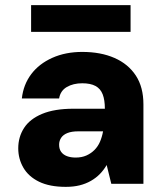

<svg xmlns="http://www.w3.org/2000/svg" viewBox="-20 -715 637 747"><path d="M236 12Q173 12 132 -8Q91 -28 71 -62.5Q51 -97 51 -138Q51 -182 73.5 -217Q96 -252 144 -272Q192 -292 266 -292H388Q388 -326 379.5 -348Q371 -370 351.5 -380.5Q332 -391 300 -391Q265 -391 240 -376.5Q215 -362 210 -332H65Q71 -386 101.5 -426.5Q132 -467 183.5 -490Q235 -513 300 -513Q372 -513 425.5 -489.5Q479 -466 508.5 -421Q538 -376 538 -309V0H413L395 -73Q384 -54 369 -38.5Q354 -23 334 -11.5Q314 0 290 6Q266 12 236 12ZM274 -102Q298 -102 316 -110Q334 -118 347.5 -131.5Q361 -145 369 -163.5Q377 -182 381 -204H284Q259 -204 242.5 -197.5Q226 -191 218 -179Q210 -167 210 -152Q210 -135 218 -124Q226 -113 240.5 -107.5Q255 -102 274 -102ZM101 -591V-695H488V-591Z"/></svg>

Font: DM Sans 18pt Black
Style: Regular
Weight: 900
Designer: Colophon Foundry, Jonny Pinhorn
Foundry: Colophon Foundry
Version: Version 4.004;gftools[0.9.30]